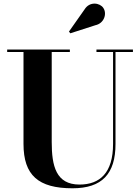

<svg xmlns="http://www.w3.org/2000/svg" viewBox="-20 -1023 774 1058"><path d="M505.5 -884C553.5 -894 571 -947 549.5 -979C531.5 -1007 474.5 -1018 445.5 -970.5L360 -849L367.5 -839.5ZM19.5 -750V-736.5H109.5V-230C109.5 -57 191.5 14.5 379.5 14.5C542.5 14.5 616.5 -65 616.5 -230V-736.5H712.5V-750H511.5V-736.5H603V-230C603 -70.5 530.5 -6 418 -6C289 -6 265 -108 265 -240V-736.5H365V-750Z"/></svg>

Font: Bodoni* 16pt
Style: Bold
Weight: 700
Version: Version 2.3